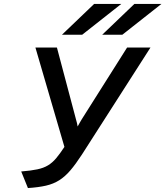

<svg xmlns="http://www.w3.org/2000/svg" viewBox="-20 -941 838 973"><path d="M121.5 12 87.5 -72Q137 -76 169 -82.8Q201 -89.5 223.2 -103Q245.5 -116.5 264.5 -139Q283.5 -161.5 306.5 -196.5L159.5 -700H268.5L365.5 -334.5Q368 -326.5 370 -317.8Q372 -309 373.5 -300Q378 -308.5 383.8 -318.5Q389.5 -328.5 394 -336L624 -700H742.5L395 -157.5Q363.5 -109 336.5 -77.5Q309.5 -46 280.2 -27.5Q251 -9 213 -0.2Q175 8.5 121.5 12ZM498 -765 661 -921H798L600 -765ZM294 -765 457 -921H594.5L396.5 -765Z"/></svg>

Font: Overpass Medium
Style: Italic
Weight: 500
Italic angle: -10°
Designer: Delve Withrington, Dave Bailey, Thomas Jockin
Foundry: Delve Fonts LLC
Version: Version 4.000